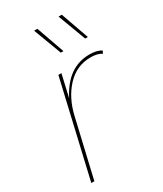

<svg xmlns="http://www.w3.org/2000/svg" viewBox="-185 -800 741 872"><g transform="rotate(-30 186.0 -364.5)"><path d="M216 -582H202L147 -729H164ZM344 -582H330L275 -729H292ZM310 -510Q350 -510 372 -495L365 -482Q345 -496 308 -496Q234 -496 182.5 -440.5Q131 -385 112 -300L42 0H26L142 -500H158L131 -383Q195 -510 310 -510Z"/></g></svg>

Font: Elaine Sans Thin
Style: Italic
Weight: 250
Italic angle: -13°
Designer: Wei Huang
Foundry: Wei Huang
Version: Version 2.001;December 24, 2019;FontCreator 12.0.0.2547 64-b